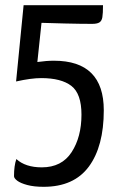

<svg xmlns="http://www.w3.org/2000/svg" viewBox="-20 -620 458 740"><path d="M335 -528Q291 -528 228.5 -529.5Q166 -531 140 -532L124 -381Q159 -386 188 -386Q380 -386 380 -195Q380 -56 322.5 22Q265 100 148 100Q111 100 85 93Q59 86 46.5 76.5Q34 67 34 59Q34 19 43 -7Q78 25 141 25Q218 25 256 -33.5Q294 -92 294 -178Q294 -259 255 -289Q216 -319 139 -319Q100 -319 42 -306L71 -600H377Q377 -568 374.5 -553.5Q372 -539 363 -533.5Q354 -528 335 -528Z"/></svg>

Font: Yanone Kaffeesatz
Style: Regular
Weight: 400
Designer: Yanone (Cyrillic: Daniel Pouzeot & Huerta Tipografica)
Foundry: Yanone
Version: Version 1.100;PS 001.100;hotconv 1.0.70;makeotf.lib2.5.58329